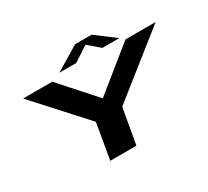

<svg xmlns="http://www.w3.org/2000/svg" viewBox="-157 -1074 1442 1329"><g transform="rotate(-30 564.0 -410.0)"><path d="M376 0H585L635 -283L1128.5 -675H887.5L548 -401H547L302 -675H69L425 -283.5ZM375.5 -704H510.5L629 -781.5L720 -704H855L700.5 -820.5H569Z"/></g></svg>

Font: Anybody ExtraExpanded
Style: Bold Italic
Weight: 700
Width: 8
Italic angle: -10°
Version: Version 1.113;gftools[0.9.25]